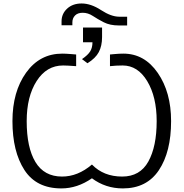

<svg xmlns="http://www.w3.org/2000/svg" viewBox="-20 -1054 1044 1092"><path d="M452.1 -813.5V-897.5H560.5V-842.8Q560.5 -793 542 -757.8Q523.4 -722.7 477.5 -694.3L446.3 -717.8Q480.5 -741.2 493.2 -762.2Q505.9 -783.2 505.9 -813.5ZM330.1 -910.2V-932.6Q330.1 -975.6 361.8 -1004.9Q393.6 -1034.2 444.3 -1034.2Q497.1 -1034.2 554.7 -996.6Q612.3 -959 658.2 -959H703.1V-909.2H656.2Q605.5 -909.2 570.3 -927.2Q535.2 -945.3 507.8 -963.4Q480.5 -981.4 450.2 -981.4Q421.9 -981.4 406.7 -965.8Q391.6 -950.2 391.6 -926.8V-910.2ZM50.8 -365.2Q50.8 -532.2 128.4 -640.6Q206.1 -749 334 -749Q353.5 -749 382.3 -746.6Q411.1 -744.1 413.1 -744.1V-677.7Q360.4 -681.6 338.9 -681.6Q245.1 -681.6 188.5 -593.3Q131.8 -504.9 131.8 -365.2Q131.8 -214.8 181.6 -132.3Q231.4 -49.8 333 -49.8Q422.9 -49.8 502.9 -118.2Q569.3 -49.8 674.8 -49.8Q776.4 -49.8 823.7 -135.3Q871.1 -220.7 871.1 -365.2Q871.1 -502.9 817.4 -592.3Q763.7 -681.6 677.7 -681.6Q640.6 -681.6 605.5 -677.7V-744.1Q607.4 -744.1 633.3 -746.6Q659.2 -749 681.6 -749Q801.8 -749 877.4 -639.2Q953.1 -529.3 953.1 -365.2Q953.1 -190.4 883.8 -86.4Q814.5 17.6 678.7 17.6Q580.1 17.6 502.9 -40Q419.9 17.6 329.1 17.6Q186.5 17.6 118.7 -87.4Q50.8 -192.4 50.8 -365.2Z"/></svg>

Font: Gothic A1
Style: Regular
Weight: 400
Designer: HanYang I&C Co.,Ltd.
Foundry: HanYang I&C Co.,Ltd.
Version: Version 2.50